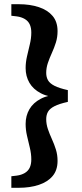

<svg xmlns="http://www.w3.org/2000/svg" viewBox="-20 -735 388 914"><path d="M303 -306V-250Q262 -241 239.5 -229.5Q217 -218 208.5 -203Q200 -188 200 -168Q200 -144 208 -120.5Q216 -97 227 -73Q238 -49 246 -23.5Q254 2 254 31Q254 75 230.5 103Q207 131 165 145Q123 159 69 159H34V104L60 101Q82 98 98 88.5Q114 79 121.5 63Q129 47 129 24Q129 -3 122 -32Q115 -61 108.5 -89Q102 -117 102 -145Q102 -184 120 -215Q138 -246 174.5 -265Q211 -284 269 -287V-269Q211 -272 174.5 -291Q138 -310 120 -341Q102 -372 102 -411Q102 -438 108.5 -466.5Q115 -495 122 -524Q129 -553 129 -580Q129 -603 121.5 -619Q114 -635 98 -644.5Q82 -654 60 -657L34 -660V-715H69Q123 -715 165 -701Q207 -687 230.5 -659Q254 -631 254 -587Q254 -558 246 -532.5Q238 -507 227 -483Q216 -459 208 -435.5Q200 -412 200 -388Q200 -368 208.5 -353Q217 -338 239.5 -326.5Q262 -315 303 -306Z"/></svg>

Font: Source Serif 4 18pt
Style: Bold
Weight: 700
Designer: Frank Grießhammer
Foundry: Adobe Systems Incorporated
Version: Version 4.004;hotconv 1.0.116;makeotfexe 2.5.65601